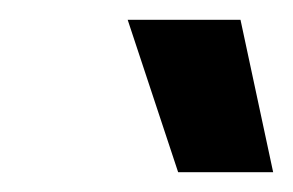

<svg xmlns="http://www.w3.org/2000/svg" viewBox="-20 -753 296 194"><path d="M160 -579H256L223 -733H109Z"/></svg>

Font: Fixel Text 20240404 SemiBold
Style: Italic
Weight: 600
Width: 4
Italic angle: -10°
Designer: AlfaBravo + MacPaw
Foundry: Kyrylo Tkachov, Marchela Mozhyna, Serhii Makarenko, Maria Weinstein, Zakhar Kryvoshyya
Version: Version 1.211;Glyphs 3.2 (3225)